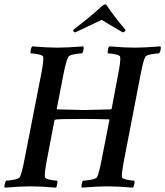

<svg xmlns="http://www.w3.org/2000/svg" viewBox="-28 -860 760 884"><path d="M455.1 -839.8Q460.9 -839.8 465.8 -832Q494.1 -788.1 549.8 -722.7Q548.8 -712.9 537.1 -710.9Q450.2 -761.7 440.4 -768.6Q435.5 -765.6 318.4 -710.9Q307.6 -712.9 309.6 -722.7Q399.4 -792 441.4 -832Q451.2 -839.8 455.1 -839.8ZM237.3 -640.6Q281.2 -640.6 355.5 -646.5Q358.4 -641.6 356.4 -630.4Q354.5 -619.1 349.6 -614.3Q335.9 -614.3 313 -609.9Q290 -605.5 286.1 -597.7Q276.4 -580.1 263.7 -515.6L233.4 -359.4L234.4 -356.4Q351.6 -353.5 360.4 -353.5Q372.1 -353.5 483.4 -356.4Q486.3 -358.4 486.3 -360.4L515.6 -515.6Q528.3 -580.1 525.4 -597.7Q524.4 -605.5 503.4 -609.9Q482.4 -614.3 468.8 -614.3Q466.8 -618.2 468.8 -630.4Q470.7 -642.6 474.6 -646.5Q546.9 -640.6 592.8 -640.6Q636.7 -640.6 710.9 -646.5Q713.9 -641.6 711.4 -630.4Q709 -619.1 704.1 -614.3Q690.4 -614.3 667.5 -609.9Q644.5 -605.5 640.6 -597.7Q631.8 -582 619.1 -515.6L543.9 -127Q531.2 -59.6 533.2 -44.9Q534.2 -37.1 555.7 -32.7Q577.1 -28.3 590.8 -28.3Q592.8 -23.4 590.3 -11.7Q587.9 0 584 3.9Q513.7 -2 466.8 -2Q422.9 -2 348.6 3.9Q345.7 -1 347.7 -12.2Q349.6 -23.4 354.5 -28.3Q369.1 -28.3 392.1 -32.7Q415 -37.1 418.9 -44.9Q427.7 -60.5 440.4 -127L475.6 -306.6L474.6 -310.5Q398.4 -312.5 352.5 -312.5Q232.4 -312.5 224.6 -308.6L222.7 -305.7L188.5 -127Q175.8 -62.5 178.7 -44.9Q179.7 -37.1 200.7 -32.7Q221.7 -28.3 235.4 -28.3Q237.3 -24.4 235.4 -12.2Q233.4 0 229.5 3.9Q159.2 -2 112.3 -2Q67.4 -2 -6.8 3.9Q-8.8 0 -6.3 -11.7Q-3.9 -23.4 0 -28.3Q13.7 -28.3 36.6 -32.7Q59.6 -37.1 63.5 -44.9Q72.3 -60.5 85 -127L161.1 -515.6Q173.8 -580.1 170.9 -597.7Q169.9 -605.5 148.4 -609.9Q127 -614.3 113.3 -614.3Q111.3 -619.1 113.8 -630.9Q116.2 -642.6 120.1 -646.5Q192.4 -640.6 237.3 -640.6Z"/></svg>

Font: Crimson
Style: SemiboldItalic
Weight: 600
Italic angle: -11°
Version: Version 0.8 ; ttfautohint (v1.00) -l 8 -r 50 -G 200 -x 14 -D